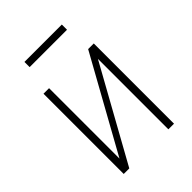

<svg xmlns="http://www.w3.org/2000/svg" viewBox="-203 -795 894 894"><g transform="rotate(-45 244.0 -348.0)"><path d="M115.2 -64.5 372.6 -528.3H409.7V0H372.6V-463.9L115.2 0H78.6V-528.3H115.2ZM366.7 -695.8V-661.6H120.6V-695.8Z"/></g></svg>

Font: Roboto Condensed ExtraLight
Style: Regular
Weight: 250
Designer: Christian Robertson
Foundry: Google
Version: Version 3.008; 2023